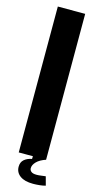

<svg xmlns="http://www.w3.org/2000/svg" viewBox="-142 -838 515 1017"><g transform="rotate(15 115.0 -329.5)"><path d="M40 0V-800H190V0ZM59 73Q59 48 75 34Q91 20 117 15L118 -10H180L190 0Q157 11 140 28.5Q123 46 123 64Q123 75 132 82.5Q141 90 162 90Q173 90 187 88Q201 86 211 85L224 133Q211 137 191.5 139Q172 141 156 141Q109 141 84 122.5Q59 104 59 73Z"/></g></svg>

Font: Big Shoulders Text Black
Style: Regular
Weight: 900
Designer: Patric King
Foundry: XO Type Co
Version: Version 1.000; ttfautohint (v1.8.2)